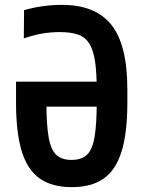

<svg xmlns="http://www.w3.org/2000/svg" viewBox="-20 -760 590 790"><path d="M275 10Q194 10 143.5 -25.5Q93 -61 69.5 -137.5Q46 -214 46 -337V-424H437V-321H154L171 -348V-341Q171 -248 180 -196Q189 -144 211.5 -123Q234 -102 274 -102Q315 -102 337.5 -123Q360 -144 369 -196Q378 -248 378 -341V-389Q378 -462 371 -508Q364 -554 347.5 -580.5Q331 -607 301.5 -617.5Q272 -628 226 -628Q189 -628 154 -622Q119 -616 78 -602L79 -718Q116 -729 156 -734.5Q196 -740 234 -740Q374 -740 439 -657Q504 -574 504 -393V-337Q504 -214 480.5 -137.5Q457 -61 407 -25.5Q357 10 275 10Z"/></svg>

Font: M PLUS Code Latin SemiExpanded SemiBold
Style: Regular
Weight: 600
Width: 6
Designer: Coji Morishita
Foundry: UNDERFOREST DESIGN
Version: Version 1.002; ttfautohint (v1.8.3)